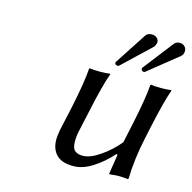

<svg xmlns="http://www.w3.org/2000/svg" viewBox="-99 -751 863 861"><g transform="rotate(15 332.5 -321.0)"><path d="M488.8 -92.8 486.8 -91.8Q449.7 -49.3 403.6 -19.8Q357.4 9.8 314 9.8Q259.3 9.8 234.6 -16.6Q210 -43 210 -85.9Q210 -103.5 214.8 -128.9L241.2 -250Q265.6 -365.2 270 -430.2L272.9 -433.1Q290 -430.2 318.8 -430.2Q347.7 -430.2 367.2 -433.1L368.2 -430.2Q347.7 -376 320.8 -250L298.8 -149.9Q293 -124.5 293 -99.1Q293 -67.9 306.2 -56.9Q319.3 -45.9 342.8 -45.9Q377.4 -45.9 423.6 -77.9Q469.7 -109.9 503.9 -151.9L524.9 -250Q549.8 -368.7 554.2 -430.2L557.1 -433.1Q574.2 -430.2 603 -430.2Q630.9 -430.2 650.9 -433.1L651.9 -430.2Q631.3 -372.6 605 -250L592.8 -192.9Q570.8 -90.8 568.8 0L565.9 2.9Q545.9 0 522 0Q506.8 0 486.8 2.9Q479 2.9 479 1V0L493.2 -89.8ZM664.1 -610.8Q662.1 -598.6 652.8 -591.8L516.1 -481.9Q514.2 -480 509.8 -480Q505.9 -480 502 -483.4Q498 -486.8 498 -492.2Q499 -496.1 500 -497.1L607.9 -636.2Q617.2 -647.9 633.8 -647.9Q647 -647.9 656 -639.2Q665 -630.4 665 -618.2Q665 -616.7 664.6 -614.3Q664.1 -611.8 664.1 -610.8ZM534.2 -617.2 533.2 -616.2Q531.2 -606.4 524.9 -600.1L397 -479Q394 -476.1 389.2 -476.1Q384.3 -476.1 380.6 -479Q377 -481.9 377 -486.8Q377 -490.2 378.9 -492.2L474.1 -638.2Q482.4 -651.9 502.9 -651.9Q516.6 -651.9 525.9 -644Q535.2 -636.2 535.2 -624Q535.2 -622.6 534.7 -620.4Q534.2 -618.2 534.2 -617.2Z"/></g></svg>

Font: Linear Smooth
Style: Italic
Weight: 400
Designer: Philipp H. Poll, Flanker
Foundry: Philipp H. Poll, reworked by Flanker
Version: Version 1.061 | FøM Fix